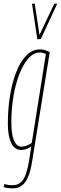

<svg xmlns="http://www.w3.org/2000/svg" viewBox="-27 -810 333 1050"><path d="M-7 213 -3 196Q9 200 19.5 201.5Q30 203 41 203Q66 203 83.5 190Q101 177 112.5 147Q124 117 132 68L144 -10Q135 -3 125.5 1.5Q116 6 107 8Q98 10 88 10Q65 10 48.5 -7Q32 -24 24 -57Q16 -90 16 -136Q16 -210 27 -281.5Q38 -353 60 -411.5Q82 -470 115.5 -505Q149 -540 193 -540Q199 -540 205.5 -539Q212 -538 218.5 -536Q225 -534 231.5 -531Q238 -528 245 -525L149 71Q137 149 112 184.5Q87 220 43 220Q29 220 16.5 218.5Q4 217 -7 213ZM224 -515Q215 -519 206.5 -521Q198 -523 192 -523Q157 -523 128.5 -491Q100 -459 79 -405Q58 -351 46.5 -283Q35 -215 35 -143Q35 -76 49.5 -42Q64 -8 91 -8Q100 -8 110.5 -11Q121 -14 131 -19Q141 -24 147 -30ZM286 -790 196 -596H177L148 -790H163L189 -619L270 -790Z"/></svg>

Font: Georama ExtraCondensed Thin
Style: Italic
Weight: 100
Width: 2
Italic angle: -9°
Designer: Jean-Baptiste Levee
Foundry: Production Type
Version: Version 1.001